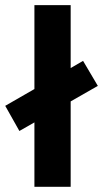

<svg xmlns="http://www.w3.org/2000/svg" viewBox="-29 -722 398 742"><path d="M45.9 -215.8 -8.8 -313 104 -377.9V-702.1H244.1V-459L292 -486.8L349.1 -390.1L244.1 -330.1V0H104V-249Z"/></svg>

Font: LT Superior
Style: Bold
Weight: 400
Designer: Daniel Lyons
Foundry: LyonsType
Version: Version 1.000